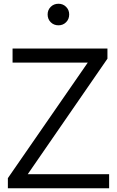

<svg xmlns="http://www.w3.org/2000/svg" viewBox="-20 -1004 624 1024"><path d="M22 -54 448 -670H47V-745H553V-691L128 -75H562V0H22ZM234 -927Q234 -951 250.5 -967.5Q267 -984 292 -984Q316 -984 332.5 -967.5Q349 -951 349 -927Q349 -902 332.5 -885.5Q316 -869 292 -869Q267 -869 250.5 -885.5Q234 -902 234 -927Z"/></svg>

Font: Trafiko Sans Variable
Style: Regular
Weight: 400
Designer: Gumpita Rahayu / Trafiko
Foundry: Tokotype / Trafiko
Version: Version 0.001;FEAKit 1.0